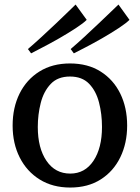

<svg xmlns="http://www.w3.org/2000/svg" viewBox="-20 -820 621 853"><path d="M292 13.2Q213.9 13.2 156.5 -22.5Q99.1 -58.1 67.6 -120.4Q36.1 -182.6 36.1 -262.2Q36.1 -341.8 66.9 -404.1Q97.7 -466.3 155 -502.2Q212.4 -538.1 291 -538.1Q370.1 -538.1 427 -502.2Q483.9 -466.3 514.4 -404.1Q544.9 -341.8 544.9 -262.2Q544.9 -183.6 514.4 -121.1Q483.9 -58.6 427.2 -22.7Q370.6 13.2 292 13.2ZM292 -48.8Q357.4 -48.8 395.3 -105.7Q433.1 -162.6 433.1 -255.9Q433.1 -313.5 419.9 -364.7Q406.7 -416 375.7 -448Q344.7 -480 291 -480Q236.3 -480 205.1 -446.8Q173.8 -413.6 160.9 -362.3Q147.9 -311 147.9 -255.9Q147.9 -162.1 186.5 -105.5Q225.1 -48.8 292 -48.8ZM308.1 -583 293.9 -602.1Q320.3 -624.5 353.5 -655Q386.7 -685.5 418.5 -715.8Q450.2 -746.1 472.7 -767.6L506.3 -799.8L555.2 -731.9Q541 -717.3 507.3 -695.1Q473.6 -672.9 433.6 -649.9Q393.6 -627 359.4 -609.4ZM118.2 -583 104 -602.1Q130.4 -624.5 163.6 -655Q196.8 -685.5 228.8 -715.8Q260.7 -746.1 282.7 -767.6L315.9 -799.8L365.2 -731.9Q351.1 -717.3 317.1 -695.1Q283.2 -672.9 243.2 -649.9Q203.1 -627 168.9 -609.4Z"/></svg>

Font: Trocchi
Style: Regular
Weight: 400
Designer: Vernon Adams
Foundry: Vernon Adams
Version: Version 1.101; ttfautohint (v1.8.4.7-5d5b);gftools[0.9.27]